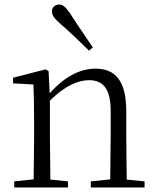

<svg xmlns="http://www.w3.org/2000/svg" viewBox="-20 -830 695 850"><path d="M391 -620C358 -669 323 -719 292 -768C271 -799 258 -810 241 -810C225 -810 210 -799 210 -779C210 -763 220 -748 249 -723C290 -688 332 -647 374 -606ZM467 0H620V-27L541 -35L539 -227V-338C539 -474 489 -526 403 -526C337 -526 269 -494 200 -417L195 -515L182 -523L38 -486V-461L128 -456C130 -406 131 -353 131 -285V-227L129 -36L43 -27V0H281V-27L203 -35L201 -227V-384C271 -455 331 -475 374 -475C434 -475 470 -440 470 -339V-227L468 -36L382 -27V0Z"/></svg>

Font: Noto Serif CJK SC Light
Style: Regular
Weight: 300
Designer: Ryoko NISHIZUKA 西塚涼子 (kana & ideographs); Frank Grießhammer (Latin, Greek & Cyrillic); Wenlong ZHANG 张文龙 (bopomofo); San
Foundry: Adobe
Version: Version 2.001;hotconv 1.1.0;makeotfexe 2.6.0